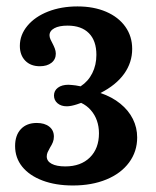

<svg xmlns="http://www.w3.org/2000/svg" viewBox="-20 -448 478 589"><path d="M26.3 0Q26.3 -33 44 -51.9Q61.8 -70.8 92.8 -70.8Q116.8 -70.8 131 -59.6Q145.3 -48.5 145.3 -29Q145.3 -19.7 142.2 -11.9Q139.2 -4.1 133.4 4.9Q128.8 12.9 126.1 19.1Q123.4 25.3 123.4 31.9Q123.4 46.5 138.5 54.5Q153.5 62.5 180.3 62.5Q227.9 62.5 255.8 35Q283.6 7.5 283.6 -39Q283.6 -59.9 277.3 -77.9Q271 -96 258.6 -110.1Q246.3 -124.3 228.9 -132.4L216 -127.9Q197.5 -121.9 184.8 -121.9Q167.6 -121.9 156.6 -131.1Q145.6 -140.4 145.6 -155Q145.6 -169.9 157.7 -179Q169.7 -188 190.2 -188Q196.7 -187.6 201.1 -187.2Q205.5 -186.8 212 -186L227.3 -183.2Q250.6 -198.4 263.1 -223.5Q275.7 -248.6 275.7 -279.7Q275.7 -323 252.7 -346.2Q229.8 -369.4 187.4 -369.4Q161.4 -369.4 146.7 -361.4Q131.9 -353.3 131.9 -339.6Q131.9 -333.9 134.8 -327.3Q137.7 -320.7 141 -314.9Q144.7 -308 148 -299.6Q151.2 -291.2 151.2 -283.5Q151.2 -265.8 137.8 -255.3Q124.4 -244.8 102.1 -244.8Q74.1 -244.8 57.5 -261.8Q40.9 -278.9 40.9 -307.3Q40.9 -341 64.1 -368.9Q87.3 -396.8 127.6 -412.6Q167.8 -428.3 217.8 -428.3Q267.4 -428.3 305.5 -412Q343.5 -395.6 364.5 -366.1Q385.5 -336.6 385.5 -297.9Q385.5 -256.2 360.8 -221.6Q336 -187 288.2 -162.7Q323.8 -150.6 349.1 -130Q374.4 -109.5 387.6 -83Q400.8 -56.6 400.8 -26.2Q400.8 17 375.9 50.6Q350.9 84.3 306.3 102.6Q261.6 121 203.5 121Q150.6 121 110.4 105.8Q70.2 90.6 48.2 63.4Q26.3 36.2 26.3 0Z"/></svg>

Font: Playfair Micro SmCond SmLight
Style: Regular
Weight: 360
Width: 4
Designer: Claus Eggers Sørensen
Foundry: Claus Eggers Sørensen
Version: Version 2.100;Glyphs 3.2 (3219)